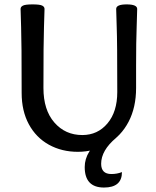

<svg xmlns="http://www.w3.org/2000/svg" viewBox="-20 -674 701 861"><path d="M329.1 6.8Q256.8 6.8 199.2 -25.1Q141.6 -57.1 109.4 -116.7Q77.1 -176.3 77.1 -257.3Q77.1 -490.2 74.7 -551.8Q72.3 -613.3 72.3 -633.8Q72.3 -643.6 83 -648.9Q93.8 -654.3 126 -654.3Q158.7 -654.3 169.2 -648.9Q179.7 -643.6 179.7 -633.8Q179.7 -613.3 177.2 -551.8Q174.8 -490.2 174.8 -279.3Q174.8 -180.7 223.9 -124.5Q272.9 -68.4 349.1 -68.4Q418 -68.4 461.9 -120.6Q505.9 -172.9 505.9 -261.2Q505.9 -490.2 503.4 -551.8Q501 -613.3 501 -633.8Q501 -654.3 547.9 -654.3Q595.2 -654.3 595.2 -633.8Q595.2 -613.3 592.8 -551.8Q590.3 -490.2 590.3 -378.9V-279.3Q590.3 -192.4 556.6 -127.9Q522.9 -63.5 462.2 -28.3Q401.4 6.8 329.1 6.8ZM446.3 167Q359.9 167 359.9 75.2Q359.9 2 441.9 -55.7H500.5Q433.6 0.5 433.6 60.5Q433.6 106.4 479.5 106.4Q504.9 106.4 526.9 97.7Q526.9 167 446.3 167Z"/></svg>

Font: Bainsley
Style: Regular
Weight: 400
Designer: Paul James MIller
Foundry: High-Logic / Made with FontCreator
Version: Version 1.411;March 28, 2021;FontCreator 13.0.0.2683 64-bit